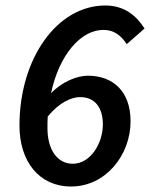

<svg xmlns="http://www.w3.org/2000/svg" viewBox="-20 -668 547 700"><path d="M153 -201C153 -215 153 -229 154 -243C198 -297 243 -314 272 -314C326 -314 355 -276 355 -214C355 -147 311 -71 245 -71C190 -71 153 -121 153 -201ZM239 12C365 12 456 -102 456 -226C456 -335 392 -392 300 -392C261 -392 206 -370 166 -328C196 -469 275 -559 357 -559C396 -559 422 -538 442 -507L507 -564C478 -610 434 -648 364 -648C189 -648 51 -456 51 -210C51 -79 123 12 239 12Z"/></svg>

Font: Source Sans Pro Semibold
Style: Italic
Weight: 600
Italic angle: -11°
Designer: Paul D. Hunt
Foundry: Adobe Systems Incorporated
Version: Version 3.006;hotconv 1.0.111;makeotfexe 2.5.65597